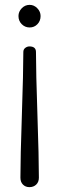

<svg xmlns="http://www.w3.org/2000/svg" viewBox="-20 -764 244 790"><path d="M64 -33Q64 -115 70 -291.5Q76 -468 76 -550Q76 -561 84 -567Q92 -573 101 -573Q128 -573 128 -550Q128 -468 134 -291.5Q140 -115 140 -33Q140 -15 129 -4.5Q118 6 101 6Q85 6 74.5 -4.5Q64 -15 64 -33ZM56 -698Q56 -716 69.5 -730Q83 -744 102 -744Q120 -744 133.5 -730Q147 -716 147 -698Q147 -678 134 -664.5Q121 -651 102 -651Q83 -651 69.5 -664.5Q56 -678 56 -698Z"/></svg>

Font: Dosis
Style: Regular
Weight: 400
Designer: Edgar Tolentino, Pablo Impallari, Igino Marini
Foundry: Edgar Tolentino, Pablo Impallari, Igino Marini
Version: Version 1.007